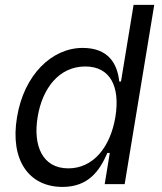

<svg xmlns="http://www.w3.org/2000/svg" viewBox="-20 -747 657 779"><path d="M233.7 11.4C338.4 11.4 384.6 -54 415.5 -126.4H425.4L404.8 0H485.8L605.8 -727.3H522L470.9 -416.2H463.8C456.3 -487.2 421.2 -552.6 315.3 -552.6C190.3 -552.6 77.1 -443.2 49 -271.3C19.9 -98 96.9 11.4 233.7 11.4ZM257.1 -63.9C152 -63.9 113.3 -156.2 132.8 -272.7C151.6 -387.8 219.1 -477.3 326 -477.3C427.9 -477.3 468 -394.9 448.2 -272.7C427.6 -149.1 358 -63.9 257.1 -63.9Z"/></svg>

Font: Riot Sans 2.0
Style: Italic
Weight: 400
Italic angle: -9.39999°
Designer: Rasmus Andersson
Foundry: rsms
Version: Version 3.006;hotconv 1.0.109;makeotfexe 2.5.65596